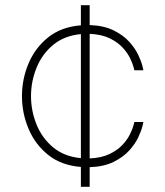

<svg xmlns="http://www.w3.org/2000/svg" viewBox="-20 -637 640 743"><path d="M293 86V9Q217 3 166.5 -37.5Q116 -78 90.5 -138.5Q65 -199 65 -265Q65 -331 90.5 -391.5Q116 -452 166.5 -492.5Q217 -533 293 -539V-617H327V-540Q382 -538 419.5 -519.5Q457 -501 480 -475.5Q503 -450 515 -424.5Q527 -399 531 -382Q535 -365 535 -365H500Q500 -365 496.5 -378.5Q493 -392 483 -412.5Q473 -433 454 -453.5Q435 -474 404 -489Q373 -504 327 -506V-24Q373 -26 404 -41Q435 -56 454 -76.5Q473 -97 483 -117.5Q493 -138 496.5 -151.5Q500 -165 500 -165H535Q535 -165 531 -148Q527 -131 515 -105.5Q503 -80 480 -54.5Q457 -29 419.5 -10.5Q382 8 327 10V86ZM100 -265Q100 -208 121.5 -155Q143 -102 186 -66.5Q229 -31 293 -25V-505Q229 -499 186 -463.5Q143 -428 121.5 -375Q100 -322 100 -265Z"/></svg>

Font: Be Vietnam Pro Thin
Style: Regular
Weight: 100
Designer: Lam Bao, Tony Le, Vietanh Nguyen
Foundry: Yellow Type Foundry
Version: Version 1.002; ttfautohint (v1.8.3)